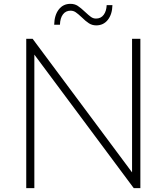

<svg xmlns="http://www.w3.org/2000/svg" viewBox="-20 -980 867 1000"><path d="M292.2 -851.1H262.2Q263.3 -901.1 286.1 -930.6Q308.9 -960 346.7 -960Q368.9 -960 385 -949.4Q401.1 -938.9 423.3 -917.8Q442.2 -900 453.9 -891.7Q465.6 -883.3 480 -883.3Q505.6 -883.3 520 -902.8Q534.4 -922.2 535.6 -953.3H565.6Q564.4 -905.6 541.7 -876.7Q518.9 -847.8 481.1 -847.8Q460 -847.8 442.8 -858.9Q425.6 -870 405.6 -890Q386.7 -907.8 374.4 -916.1Q362.2 -924.4 347.8 -924.4Q322.2 -924.4 307.8 -905Q293.3 -885.6 292.2 -851.1ZM711.1 0H676.7L158.9 -695.6V0H116.7V-777.8H150L667.8 -82.2V-777.8H711.1Z"/></svg>

Font: Paperlogy 2 ExtraLight
Style: Regular
Weight: 250
Designer: redesigned by Lee Juim, glyphs from Gmarket Sans & Montserrat
Foundry: PT&
Version: Version 1.001